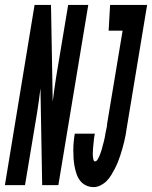

<svg xmlns="http://www.w3.org/2000/svg" viewBox="-66 -755 620 783"><path d="M316 8Q299 8 284.5 1Q270 -6 260.5 -18.5Q251 -31 246 -46Q241 -61 238 -77Q235 -93 234 -109.5Q233 -126 233 -142.5Q233 -159 234.5 -176Q236 -193 239 -210H321Q320 -205 319 -200.5Q318 -196 317.5 -191Q317 -186 316.5 -181Q316 -176 315.5 -171Q315 -166 314.5 -161Q314 -156 313.5 -151Q313 -146 313 -141Q313 -136 312.5 -131.5Q312 -127 312.5 -122Q313 -117 313.5 -112Q314 -107 315.5 -102Q317 -97 321 -97Q327 -97 331 -103Q335 -109 337.5 -114.5Q340 -120 342 -125.5Q344 -131 346 -136.5Q348 -142 349.5 -148Q351 -154 352.5 -159.5Q354 -165 355.5 -170.5Q357 -176 358.5 -182Q360 -188 361 -193.5Q362 -199 363 -205Q364 -211 365 -216.5Q366 -222 367.5 -228Q369 -234 370 -239.5Q371 -245 371 -251L434 -630H377L383 -735H534L451 -234Q449 -220 446.5 -205.5Q444 -191 440.5 -177Q437 -163 433 -149Q429 -135 424.5 -121Q420 -107 414.5 -93.5Q409 -80 402 -66.5Q395 -53 387 -40Q379 -27 368.5 -16.5Q358 -6 344 1Q330 8 316 8ZM-46 0 75 -735H142L149 -340Q152 -365 155.5 -390.5Q159 -416 163 -441L212 -735H294L172 0H106L99 -395Q96 -370 92.5 -344.5Q89 -319 85 -294L36 0Z"/></svg>

Font: Iosevka SS04 Extrabold Oblique
Style: Regular
Weight: 800
Italic angle: -9°
Monospace: yes
Designer: Belleve Invis
Foundry: Belleve Invis
Version: Version 19.0.0; ttfautohint (v1.8.4)